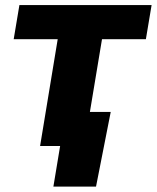

<svg xmlns="http://www.w3.org/2000/svg" viewBox="-20 -562 603 739"><path d="M134.3 0 202.1 -411.1H32.7L54.7 -542.5H563.5L541.5 -411.1H372.6L304.2 0ZM185.5 156.2 211.4 0H167L189 -131.3H406.2L349.6 156.2Z"/></svg>

Font: Inter 16pt ExtraBold
Style: Italic
Weight: 800
Italic angle: -9.3988°
Version: Version 4.001;git-66647c0bb